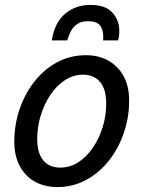

<svg xmlns="http://www.w3.org/2000/svg" viewBox="-20 -749 593 779"><path d="M38 -174Q38 -243 59.5 -306Q81 -369 120 -418.5Q159 -468 212 -496.5Q265 -525 329 -525Q381 -525 420.5 -502.5Q460 -480 482 -439Q504 -398 504 -341Q504 -273 482.5 -210Q461 -147 422 -97.5Q383 -48 329.5 -19Q276 10 213 10Q161 10 121.5 -12Q82 -34 60 -75.5Q38 -117 38 -174ZM131 -186Q131 -128 155.5 -98.5Q180 -69 224 -69Q265 -69 299 -91.5Q333 -114 358 -151.5Q383 -189 397 -235Q411 -281 411 -328Q411 -387 386 -416.5Q361 -446 317 -446Q277 -446 243 -423.5Q209 -401 184 -363.5Q159 -326 145 -279.5Q131 -233 131 -186ZM464 -625Q464 -609 462.5 -600Q461 -591 459 -585H398Q399 -591 399 -593.5Q399 -596 399 -599Q399 -630 385 -646.5Q371 -663 336 -663Q305 -663 284.5 -644.5Q264 -626 253 -585H190Q202 -658 244.5 -693.5Q287 -729 347 -729Q409 -729 436.5 -697.5Q464 -666 464 -625Z"/></svg>

Font: Radio Canada
Style: Italic
Weight: 400
Italic angle: -12°
Designer: Charles Daoud, Etienne Aubert Bonn, Alexandre Saumier Demers, Jacques Le Bailly
Foundry: Radio-Canada
Version: Version 2.104;gftools[0.9.28.dev5+ged2979d]